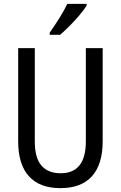

<svg xmlns="http://www.w3.org/2000/svg" viewBox="-20 -1029 625 993"><path d="M511 -298Q511 -180 456 -118Q401 -56 292 -56Q185 -56 129.5 -117.5Q74 -179 74 -298V-780H160V-297Q160 -213 194 -173Q228 -133 294 -133Q424 -133 424 -298V-780H511ZM428 -1000Q415 -979 391 -950.5Q367 -922 339.5 -894.5Q312 -867 291 -849H237V-860Q263 -897 287.5 -936Q312 -975 328 -1009H428Z"/></svg>

Font: Noto Sans Malayalam UI Condensed
Style: Regular
Weight: 400
Width: 3
Designer: Jelle Bosma - Monotype Design Team
Foundry: Monotype Imaging Inc.
Version: Version 2.104; ttfautohint (v1.8.4.7-5d5b)